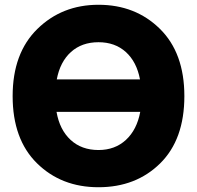

<svg xmlns="http://www.w3.org/2000/svg" viewBox="-20 -750 825 805"><path d="M753 -347Q753 -165 651.5 -65Q550 35 393 35Q237 35 135 -65.5Q33 -166 33 -347Q33 -527 136.5 -628.5Q240 -730 393 -730Q548 -730 650.5 -629Q753 -528 753 -347ZM393 -121Q462 -121 508 -163.5Q554 -206 568 -281H217Q230 -206 276 -163.5Q322 -121 393 -121ZM393 -573Q323 -573 277.5 -532Q232 -491 218 -417H567Q553 -491 507.5 -532Q462 -573 393 -573Z"/></svg>

Font: Repo
Style: ExtraBold
Weight: 800
Designer: Stefan Peev
Foundry: Context Ltd
Version: Version 001.000